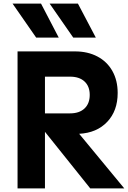

<svg xmlns="http://www.w3.org/2000/svg" viewBox="-20 -1052 715 1072"><path d="M78 -765H399Q470 -765 524 -736.5Q578 -708 607.5 -655.5Q637 -603 637 -533Q637 -433 578.5 -371.5Q520 -310 422 -305L674 0H484L231 -316V0H78ZM371 -419Q423 -419 452 -446.5Q481 -474 481 -522Q481 -570 452 -597Q423 -624 371 -624H231V-419ZM182 -842 50 -1032H209L308 -842ZM415 -1032 515 -842H389L257 -1032Z"/></svg>

Font: Application
Style: Bold
Weight: 700
Designer: Wei Huang
Foundry: Wei Huang
Version: Version 0.012